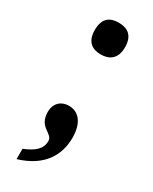

<svg xmlns="http://www.w3.org/2000/svg" viewBox="-183 -587 629 787"><g transform="rotate(30 131.5 -193.0)"><path d="M131 -390C170 -390 203 -409 203 -465C203 -523 170 -540 131 -540C91 -540 60 -523 60 -465C60 -409 91 -390 131 -390ZM47 105V154C160 120 202 46 202 -36C202 -102 174 -143 124 -143C89 -143 61 -120 61 -78C61 -4 123 -12 123 25C123 62 97 85 47 105Z"/></g></svg>

Font: Noto Serif Thai Condensed
Style: Bold
Weight: 700
Width: 3
Designer: Monotype Design Team
Foundry: Monotype Imaging Inc.
Version: Version 2.002